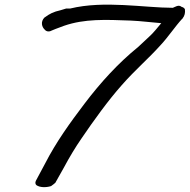

<svg xmlns="http://www.w3.org/2000/svg" viewBox="-20 -705 803 812"><path d="M170 -632V-631L169 -632C149 -612 159 -590 167 -582C172 -575 183 -567 199 -576C202 -578 222 -585 251 -596C338 -626 426 -622 532 -618C579 -616 621 -610 662 -607C646 -588 629 -566 611 -550C596 -536 582 -523 565 -507C480 -438 406 -357 337 -266C277 -187 217 -104 170 -12L132 59C130 64 127 71 134 78C148 88 174 89 196 82C200 80 214 68 214 68L250 4C273 -39 298 -81 325 -120C376 -195 438 -281 495 -345C553 -411 607 -456 659 -514C691 -548 722 -595 750 -625H751L752 -627C761 -638 764 -651 762 -666C760 -670 756 -674 748 -676C735 -687 720 -675 711 -672C590 -672 421 -704 277 -669H260L237 -662C205 -655 189 -646 170 -632Z"/></svg>

Font: Stray Cat
Style: ExBdExtObl
Weight: 800
Version: Version 1.0